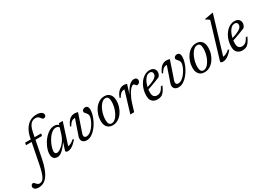

<svg xmlns="http://www.w3.org/2000/svg" viewBox="-184 -1675 4014 2903"><g transform="rotate(-30 1823.0 -223.0)"><path d="M53.5 -386 61 -426H341L333 -386ZM162 -96.5Q142 5 115.2 74.5Q88.5 144 55.8 186Q23 228 -15 246.5Q-53 265 -95.5 265Q-139 265 -160.8 248.5Q-182.5 232 -182.5 206.5Q-182.5 190.5 -171.2 176.8Q-160 163 -143 163Q-133 163 -124 171.8Q-115 180.5 -104 193.5Q-93 206.5 -80.2 212.5Q-67.5 218.5 -55 218.5Q-34 218.5 -15.5 208.2Q3 198 19.5 170.8Q36 143.5 51.5 94.2Q67 45 82.5 -33L163.5 -446Q180 -530.5 215.2 -589.2Q250.5 -648 302.5 -678.8Q354.5 -709.5 420.5 -709.5Q457 -709.5 482 -700.8Q507 -692 519.8 -677.2Q532.5 -662.5 532.5 -643.5Q532.5 -626.5 520.5 -614.2Q508.5 -602 487 -602Q474 -602 463.8 -616.2Q453.5 -630.5 442 -643Q431 -656 416.8 -662.8Q402.5 -669.5 382.5 -669.5Q346 -669.5 318.5 -652Q291 -634.5 272.5 -598.8Q254 -563 243 -508.5Z M523.5 -22.5 575.5 -183.5H588.5Q551 -128 521 -90.8Q491 -53.5 466.2 -31.8Q441.5 -10 420.8 -0.8Q400 8.5 380.5 8.5Q353.5 8.5 333.5 -1.5Q313.5 -11.5 302.5 -33.2Q291.5 -55 291.5 -90Q291.5 -127.5 306 -172.8Q320.5 -218 346.2 -262.8Q372 -307.5 406.8 -345Q441.5 -382.5 482.8 -405Q524 -427.5 568.5 -427.5Q597.5 -427.5 616.2 -417.5Q635 -407.5 650.5 -387L630.5 -360Q626.5 -372 613 -381.8Q599.5 -391.5 578 -391.5Q542 -391.5 510 -369Q478 -346.5 451.5 -310.5Q425 -274.5 405.8 -233.8Q386.5 -193 376 -155.8Q365.5 -118.5 365.5 -94Q365.5 -72.5 377.5 -62Q389.5 -51.5 408 -51.5Q424.5 -51.5 450 -66Q475.5 -80.5 503 -106.2Q530.5 -132 554.2 -167.2Q578 -202.5 591.5 -243.5L650 -426H710.5H718L592.5 -35.5L584 -54.5Q600.5 -52 621.8 -58.5Q643 -65 666.2 -79.2Q689.5 -93.5 711.5 -113.5L725.5 -97.5Q671.5 -37.5 632.2 -13.8Q593 10 559.5 10Q538 10 528.2 1Q518.5 -8 523.5 -22.5Z M1166.5 -365.5Q1166.5 -324 1152 -273.8Q1137.5 -223.5 1111.2 -173.5Q1085 -123.5 1050 -82Q1015 -40.5 974 -15.2Q933 10 888.5 10Q849 10 825.5 -10.5Q802 -31 802 -66Q802 -85.5 809.5 -107L901 -373Q899 -373 897.2 -373Q895.5 -373 893.5 -373Q875.5 -373 858.5 -366Q841.5 -359 824.5 -341.2Q807.5 -323.5 789.5 -291L771.5 -298.5Q787.5 -338 805.8 -364.5Q824 -391 844 -406.5Q864 -422 885 -428.8Q906 -435.5 927 -435.5Q937 -435.5 946.8 -434.2Q956.5 -433 966.2 -431Q976 -429 985 -426L879.5 -116.5Q876 -106.5 874.2 -97.8Q872.5 -89 872.5 -82Q872.5 -62 883.8 -52.5Q895 -43 915 -43Q943.5 -43 971.5 -61.2Q999.5 -79.5 1024.2 -108.5Q1049 -137.5 1068 -171.2Q1087 -205 1098 -236.5Q1109 -268 1109 -290.5Q1109 -307.5 1101 -322.2Q1093 -337 1082.8 -349.2Q1072.5 -361.5 1064.5 -370.5Q1056.5 -379.5 1056.5 -385Q1056.5 -411 1073.8 -423.5Q1091 -436 1111 -436Q1138 -436 1152.2 -417.8Q1166.5 -399.5 1166.5 -365.5Z M1447 -436Q1487 -436 1515.8 -418.8Q1544.5 -401.5 1560.2 -369Q1576 -336.5 1576 -290Q1576 -231.5 1558.2 -177.8Q1540.5 -124 1509 -81.8Q1477.5 -39.5 1435.2 -14.8Q1393 10 1343.5 10Q1304 10 1275 -7.2Q1246 -24.5 1230.2 -57.2Q1214.5 -90 1214.5 -136Q1214.5 -194.5 1232.2 -248.2Q1250 -302 1281.5 -344.2Q1313 -386.5 1355.2 -411.2Q1397.5 -436 1447 -436ZM1344.5 -23.5Q1370 -23.5 1393.8 -40.5Q1417.5 -57.5 1437.8 -86.8Q1458 -116 1473.2 -153Q1488.5 -190 1497 -230.5Q1505.5 -271 1505.5 -310Q1505.5 -357.5 1491.2 -380Q1477 -402.5 1446 -402.5Q1420.5 -402.5 1396.8 -385.5Q1373 -368.5 1352.8 -339.2Q1332.5 -310 1317.2 -273Q1302 -236 1293.5 -195.5Q1285 -155 1285 -116Q1285 -69 1299.2 -46.2Q1313.5 -23.5 1344.5 -23.5Z M1765 -373Q1763 -373 1761.2 -373Q1759.5 -373 1757.5 -373Q1739.5 -373 1722.5 -366Q1705.5 -359 1688.5 -341.2Q1671.5 -323.5 1653.5 -291L1635.5 -298.5Q1656 -351.5 1680.2 -381.2Q1704.5 -411 1731.5 -423.2Q1758.5 -435.5 1785.5 -435.5Q1795 -435.5 1804.2 -434.2Q1813.5 -433 1822.8 -431Q1832 -429 1841 -426L1789.5 -258.5H1787Q1818 -319.5 1847 -358.8Q1876 -398 1905 -417Q1934 -436 1964 -436Q1992.5 -436 2005.8 -422.2Q2019 -408.5 2019 -387Q2019 -371 2011 -358.5Q2003 -346 1990 -339Q1977 -332 1961.5 -332Q1957.5 -332 1953 -335.8Q1948.5 -339.5 1942 -349Q1935.5 -359 1929.5 -364Q1923.5 -369 1915.5 -369Q1903 -369 1887.2 -357.2Q1871.5 -345.5 1854.5 -324.2Q1837.5 -303 1820.5 -273.8Q1803.5 -244.5 1788 -209.2Q1772.5 -174 1760.5 -134.5L1719.5 0H1652Z M2222 -402.5Q2192.5 -402.5 2169 -385Q2145.5 -367.5 2127.8 -338.5Q2110 -309.5 2098.2 -274.8Q2086.5 -240 2080.5 -205Q2074.5 -170 2074.5 -141Q2074.5 -89.5 2095 -68Q2115.5 -46.5 2148.5 -46.5Q2171 -46.5 2190.8 -54.5Q2210.5 -62.5 2228.8 -82.2Q2247 -102 2264.5 -138H2292.5Q2268 -81 2243.8 -48.8Q2219.5 -16.5 2191.2 -3.2Q2163 10 2125.5 10Q2088 10 2060.2 -4.8Q2032.5 -19.5 2017.2 -48.5Q2002 -77.5 2002 -120Q2002 -172.5 2014.2 -220Q2026.5 -267.5 2048.8 -306.8Q2071 -346 2100.2 -375Q2129.5 -404 2164 -420Q2198.5 -436 2235 -436Q2270 -436 2292 -423.8Q2314 -411.5 2324.2 -391.8Q2334.5 -372 2334.5 -349.5Q2334.5 -328 2325.2 -306.8Q2316 -285.5 2301.5 -273.5Q2272.5 -261.5 2243.5 -250Q2214.5 -238.5 2185.2 -227.8Q2156 -217 2126.8 -206.8Q2097.5 -196.5 2068 -187L2069.5 -223Q2117.5 -236.5 2152 -250Q2186.5 -263.5 2209.2 -276.5Q2232 -289.5 2245 -302.8Q2258 -316 2263.5 -329.2Q2269 -342.5 2269 -356Q2269 -370 2263.5 -380.2Q2258 -390.5 2247.8 -396.5Q2237.5 -402.5 2222 -402.5Z M2770 -365.5Q2770 -324 2755.5 -273.8Q2741 -223.5 2714.8 -173.5Q2688.5 -123.5 2653.5 -82Q2618.5 -40.5 2577.5 -15.2Q2536.5 10 2492 10Q2452.5 10 2429 -10.5Q2405.5 -31 2405.5 -66Q2405.5 -85.5 2413 -107L2504.5 -373Q2502.5 -373 2500.8 -373Q2499 -373 2497 -373Q2479 -373 2462 -366Q2445 -359 2428 -341.2Q2411 -323.5 2393 -291L2375 -298.5Q2391 -338 2409.2 -364.5Q2427.5 -391 2447.5 -406.5Q2467.5 -422 2488.5 -428.8Q2509.5 -435.5 2530.5 -435.5Q2540.5 -435.5 2550.2 -434.2Q2560 -433 2569.8 -431Q2579.5 -429 2588.5 -426L2483 -116.5Q2479.5 -106.5 2477.8 -97.8Q2476 -89 2476 -82Q2476 -62 2487.2 -52.5Q2498.5 -43 2518.5 -43Q2547 -43 2575 -61.2Q2603 -79.5 2627.8 -108.5Q2652.5 -137.5 2671.5 -171.2Q2690.5 -205 2701.5 -236.5Q2712.5 -268 2712.5 -290.5Q2712.5 -307.5 2704.5 -322.2Q2696.5 -337 2686.2 -349.2Q2676 -361.5 2668 -370.5Q2660 -379.5 2660 -385Q2660 -411 2677.2 -423.5Q2694.5 -436 2714.5 -436Q2741.5 -436 2755.8 -417.8Q2770 -399.5 2770 -365.5Z M3050.5 -436Q3090.5 -436 3119.2 -418.8Q3148 -401.5 3163.8 -369Q3179.5 -336.5 3179.5 -290Q3179.5 -231.5 3161.8 -177.8Q3144 -124 3112.5 -81.8Q3081 -39.5 3038.8 -14.8Q2996.5 10 2947 10Q2907.5 10 2878.5 -7.2Q2849.5 -24.5 2833.8 -57.2Q2818 -90 2818 -136Q2818 -194.5 2835.8 -248.2Q2853.5 -302 2885 -344.2Q2916.5 -386.5 2958.8 -411.2Q3001 -436 3050.5 -436ZM2948 -23.5Q2973.5 -23.5 2997.2 -40.5Q3021 -57.5 3041.2 -86.8Q3061.5 -116 3076.8 -153Q3092 -190 3100.5 -230.5Q3109 -271 3109 -310Q3109 -357.5 3094.8 -380Q3080.5 -402.5 3049.5 -402.5Q3024 -402.5 3000.2 -385.5Q2976.5 -368.5 2956.2 -339.2Q2936 -310 2920.8 -273Q2905.5 -236 2897 -195.5Q2888.5 -155 2888.5 -116Q2888.5 -69 2902.8 -46.2Q2917 -23.5 2948 -23.5Z M3413 -634Q3404 -642.5 3395.5 -649.2Q3387 -656 3376.8 -661.8Q3366.5 -667.5 3352 -672.5L3356 -685L3490.5 -709.5H3502L3300.5 -40.5L3294.5 -54.5Q3311 -52.5 3332.2 -59Q3353.5 -65.5 3376.8 -79.5Q3400 -93.5 3422 -113.5L3436 -97.5Q3401 -56.5 3371.5 -33Q3342 -9.5 3317.2 0.2Q3292.5 10 3270 10Q3246.5 10 3234.8 3.5Q3223 -3 3227.5 -17.5Z M3704.5 -402.5Q3675 -402.5 3651.5 -385Q3628 -367.5 3610.2 -338.5Q3592.5 -309.5 3580.8 -274.8Q3569 -240 3563 -205Q3557 -170 3557 -141Q3557 -89.5 3577.5 -68Q3598 -46.5 3631 -46.5Q3653.5 -46.5 3673.2 -54.5Q3693 -62.5 3711.2 -82.2Q3729.5 -102 3747 -138H3775Q3750.5 -81 3726.2 -48.8Q3702 -16.5 3673.8 -3.2Q3645.5 10 3608 10Q3570.5 10 3542.8 -4.8Q3515 -19.5 3499.8 -48.5Q3484.5 -77.5 3484.5 -120Q3484.5 -172.5 3496.8 -220Q3509 -267.5 3531.2 -306.8Q3553.5 -346 3582.8 -375Q3612 -404 3646.5 -420Q3681 -436 3717.5 -436Q3752.5 -436 3774.5 -423.8Q3796.5 -411.5 3806.8 -391.8Q3817 -372 3817 -349.5Q3817 -328 3807.8 -306.8Q3798.5 -285.5 3784 -273.5Q3755 -261.5 3726 -250Q3697 -238.5 3667.8 -227.8Q3638.5 -217 3609.2 -206.8Q3580 -196.5 3550.5 -187L3552 -223Q3600 -236.5 3634.5 -250Q3669 -263.5 3691.8 -276.5Q3714.5 -289.5 3727.5 -302.8Q3740.5 -316 3746 -329.2Q3751.5 -342.5 3751.5 -356Q3751.5 -370 3746 -380.2Q3740.5 -390.5 3730.2 -396.5Q3720 -402.5 3704.5 -402.5Z"/></g></svg>

Font: Newsreader 16pt
Style: Italic
Weight: 400
Italic angle: -17°
Designer: Hugues Gentile
Foundry: Production Type
Version: Version 1.003